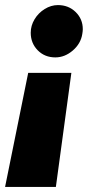

<svg xmlns="http://www.w3.org/2000/svg" viewBox="-33 -532 359 756"><path d="M187 204H-13L78 -245H248ZM195 -512Q237 -512 265 -484.5Q293 -457 293 -417Q293 -410 291 -398Q285 -360 253.5 -333Q222 -306 185 -306Q143 -306 115.5 -334Q88 -362 88 -403Q88 -431 103 -456Q118 -481 143 -496.5Q168 -512 195 -512Z"/></svg>

Font: Oak Sans Black
Style: Italic
Weight: 900
Italic angle: -9.5°
Foundry: Erik Kennedy, Walven
Version: Version 1.000